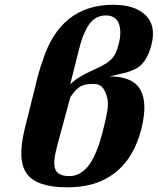

<svg xmlns="http://www.w3.org/2000/svg" viewBox="-20 -780 667 812"><path d="M446.8 -457Q543 -455.6 574 -400.1Q605 -344.7 578.1 -235.8Q542 -93.8 442.9 -33.2Q372.6 12.2 265.1 12.2Q136.2 12.2 94 -44.4Q51.8 -101.1 84 -232.9L130.9 -420.9Q141.1 -468.3 160.2 -522.9Q235.4 -759.8 459 -759.8Q549.8 -759.8 595.2 -716.3Q640.6 -672.9 621.1 -592.8Q613.3 -562 602.3 -541Q591.3 -520 578.6 -507.1Q565.9 -494.1 546.4 -485.4Q526.9 -476.6 507.1 -471.4Q487.3 -466.3 457 -460Q454.6 -459.5 453.4 -459.2Q452.1 -459 450.2 -458.7Q448.2 -458.5 446.8 -458ZM276.9 -423.8Q304.2 -449.2 345.2 -470.2L397.9 -495.1Q417.5 -504.9 426.5 -510.3Q435.5 -515.6 448.2 -527.1Q460.9 -538.6 468.8 -555.4Q476.6 -572.3 482.9 -597.2Q488.3 -617.7 488.8 -637.5Q489.3 -657.2 484.4 -675Q479.5 -692.9 465.1 -703.9Q450.7 -714.8 428.2 -714.8Q403.3 -714.8 384 -702.9Q364.7 -690.9 351.3 -668.5Q337.9 -646 329.3 -622.3Q320.8 -598.6 313 -566.9ZM273.9 -35.2Q296.9 -35.2 316.7 -46.4Q336.4 -57.6 350.8 -75Q365.2 -92.3 377.7 -117.9Q390.1 -143.6 398.2 -168Q406.2 -192.4 414.1 -222.2Q415 -226.1 418.7 -241Q422.4 -255.9 423.3 -260Q424.3 -264.2 427.2 -276.9Q430.2 -289.6 430.9 -294.4Q431.6 -299.3 433.6 -309.6Q435.5 -319.8 435.8 -325.2Q436 -330.6 436.3 -338.4Q436.5 -346.2 436 -352.3Q435.5 -358.4 434.1 -363.8Q427.7 -390.6 415.5 -407.5Q403.3 -424.3 378.9 -424.8Q357.4 -425.3 342.3 -422.4Q327.1 -419.4 315.4 -411.1Q303.7 -402.8 296.6 -394.5Q289.6 -386.2 277.8 -370.1L221.2 -161.1Q202.6 -91.8 214.1 -63.5Q225.6 -35.2 273.9 -35.2Z"/></svg>

Font: Linguistics Pro
Style: Bold Italic
Weight: 700
Italic angle: -12°
Designer: Stefan Peev, Context Ltd
Foundry: Stefan Peev, Context Ltd
Version: Version 001.000